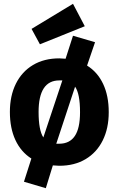

<svg xmlns="http://www.w3.org/2000/svg" viewBox="-20 -855 624 1010"><path d="M552 -265Q552 -180 520.5 -116.5Q489 -53 430.5 -18Q372 17 292 17Q280 17 258 15L221 135L106 101L145 -21Q90 -56 61 -118.5Q32 -181 32 -266Q32 -351 63.5 -414.5Q95 -478 153.5 -513Q212 -548 292 -548Q303 -548 325 -546L364 -667L480 -633L438 -510Q493 -476 522.5 -413.5Q552 -351 552 -265ZM183 -266Q183 -170 208 -132L308 -432H292Q183 -432 183 -266ZM401 -265Q401 -362 375 -399L276 -99H292Q346 -99 373.5 -139.5Q401 -180 401 -265ZM426 -717 190 -622 146 -703 364 -835Z"/></svg>

Font: FiraGOUPP
Style: Bold
Weight: 700
Designer: bBox Type
Foundry: bBox Type GmbH
Version: Version 1.001